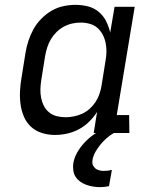

<svg xmlns="http://www.w3.org/2000/svg" viewBox="-20 -548 640 791"><path d="M207 8Q179 8 153 0Q127 -8 108 -25.5Q89 -43 78.5 -67.5Q68 -92 64.5 -119Q61 -146 62.5 -174Q64 -202 69 -230L85 -330Q89 -355 97 -379.5Q105 -404 117.5 -427Q130 -450 149.5 -470Q169 -490 192 -503.5Q215 -517 240.5 -522.5Q266 -528 291 -528Q318 -528 343 -521.5Q368 -515 387 -499Q406 -483 417 -461Q428 -439 434 -414L452 -520H535L461 -74H512L513 0H366L380 -87Q366 -65 346.5 -46Q327 -27 304 -15Q281 -3 256 2.5Q231 8 207 8ZM250 -65Q267 -65 284.5 -68.5Q302 -72 318.5 -79.5Q335 -87 349 -99.5Q363 -112 373 -127Q383 -142 389 -159Q395 -176 398 -193L414 -293Q418 -313 418.5 -332Q419 -351 415.5 -369.5Q412 -388 403.5 -404.5Q395 -421 381.5 -433Q368 -445 349.5 -450Q331 -455 312 -455Q295 -455 277 -451Q259 -447 242.5 -438Q226 -429 212.5 -415.5Q199 -402 189.5 -386Q180 -370 174.5 -352.5Q169 -335 166 -318L150 -218Q147 -199 146.5 -180.5Q146 -162 149.5 -144.5Q153 -127 161 -111.5Q169 -96 182.5 -85Q196 -74 213.5 -69.5Q231 -65 250 -65ZM392 223Q377 223 362.5 220.5Q348 218 334.5 213Q321 208 310 200Q299 192 291.5 180.5Q284 169 282 154Q280 139 282 124Q287 96 304.5 69.5Q322 43 345.5 22.5Q369 2 397 -12Q425 -26 454 -34L449 0Q433 9 419 21.5Q405 34 393.5 48Q382 62 373 78Q364 94 361 111Q361 116 360.5 118.5Q360 121 360.5 124.5Q361 128 362 131Q363 134 365 136.5Q367 139 369 141.5Q371 144 373 146Q375 148 378 149.5Q381 151 384 152Q387 153 390.5 154Q394 155 397 155.5Q400 156 403.5 156Q407 156 410 156Q418 156 425.5 155Q433 154 441 152L429 219Q420 221 410.5 222Q401 223 392 223Z"/></svg>

Font: Iosevka Plex Etoile
Style: Italic
Weight: 400
Italic angle: -9°
Designer: Belleve Invis
Foundry: Belleve Invis
Version: Version 25.1.1; ttfautohint (v1.8.4)